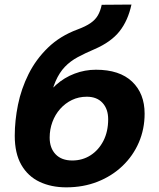

<svg xmlns="http://www.w3.org/2000/svg" viewBox="-20 -789 683 825"><path d="M264.8 16Q200.4 16 150.3 -7.6Q100.2 -31.2 71.8 -80.4Q43.4 -129.6 43.4 -205.6Q43.4 -270.6 57.3 -339Q71.2 -407.4 102.7 -470.6Q134.2 -533.8 186 -584.1Q237.8 -634.4 312.6 -662.2Q348.2 -675.4 369 -689.8Q389.8 -704.2 400.7 -723.2Q411.6 -742.2 417 -768.4L544.8 -769.4Q530 -700.6 493.7 -654.6Q457.4 -608.6 386.4 -577.8Q346 -560.6 314 -543.4Q282 -526.2 258.6 -501.7Q235.2 -477.2 218.9 -440.1Q202.6 -403 193.6 -345.6L163.4 -348.2Q185.2 -392.6 220.7 -424.2Q256.2 -455.8 300.5 -472.6Q344.8 -489.4 392.2 -489.4Q493.8 -489.4 547.6 -438.3Q601.4 -387.2 601.4 -300.6Q601.4 -234.6 576.7 -177.1Q552 -119.6 506.5 -76.1Q461 -32.6 399.5 -8.3Q338 16 264.8 16ZM290.4 -99.4Q334.4 -99.4 369.2 -121.8Q404 -144.2 424.4 -184Q444.8 -223.8 444.8 -276.6Q444.8 -320.6 420.5 -347Q396.2 -373.4 353 -373.4Q318.2 -373.4 289.2 -359.4Q260.2 -345.4 238.6 -321.1Q217 -296.8 205.2 -264.9Q193.4 -233 193.4 -197.8Q193.4 -152.8 218.9 -126.1Q244.4 -99.4 290.4 -99.4Z"/></svg>

Font: Geist
Style: Italic
Weight: 400
Italic angle: -12°
Designer: Basement.studio, Andrés Briganti, Mateo Zaragoza
Foundry: Basement.studio, Vercel, Andrés Briganti, Guido Ferreyra, Mateo Zaragoza
Version: Version 1.500